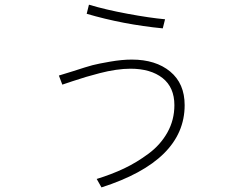

<svg xmlns="http://www.w3.org/2000/svg" viewBox="-20 -773 1040 823"><path d="M351.6 -713.9 361.3 -752.9Q432.6 -731.4 527.3 -713.9Q622.1 -696.3 687.5 -690.4L677.7 -651.4Q507.8 -668 351.6 -713.9ZM232.4 -449.2 293 -467.8Q352.5 -487.3 377 -493.7Q401.4 -500 452.1 -508.8Q502.9 -517.6 544.9 -517.6Q647.5 -517.6 709.5 -466.3Q771.5 -415 771.5 -322.3Q771.5 -84 415 30.3L394.5 -5.9Q458 -25.4 511.7 -50.8Q565.4 -76.2 616.7 -114.3Q668 -152.3 697.8 -205.6Q727.5 -258.8 727.5 -322.3Q727.5 -398.4 676.8 -438.5Q626 -478.5 539.1 -478.5Q509.8 -478.5 476.6 -473.6Q443.4 -468.8 407.7 -459.5Q372.1 -450.2 349.1 -443.4Q326.2 -436.5 290.5 -424.8Q254.9 -413.1 247.1 -410.2Z"/></svg>

Font: Gothic A1 ExtraLight
Style: Regular
Weight: 275
Designer: HanYang I&C Co.,Ltd.
Foundry: HanYang I&C Co.,Ltd.
Version: Version 2.50